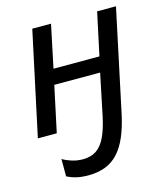

<svg xmlns="http://www.w3.org/2000/svg" viewBox="-116 -627 835 962"><g transform="rotate(-15 302.0 -146.5)"><path d="M223.6 244.6Q189.9 244.6 163.3 238.5Q136.7 232.4 113.8 220.2V130.4Q135.3 143.1 161.9 151.4Q188.5 159.7 218.8 159.7Q260.3 159.7 288.6 140.4Q316.9 121.1 335.9 80.8Q355 40.5 368.2 -21.5L413.1 -237.8H175.3L124.5 0H26.4L141.6 -538.1H238.8L192.4 -316.9H430.7L478 -538.1H575.7L462.9 -6.8Q448.7 58.1 428.2 105.5Q407.7 152.8 379.2 183.8Q350.6 214.8 312 229.7Q273.4 244.6 223.6 244.6Z"/></g></svg>

Font: Open Sans Medium
Style: Italic
Weight: 500
Italic angle: -12°
Designer: Monotype Design Team
Foundry: Monotype Imaging Inc.
Version: Version 3.000